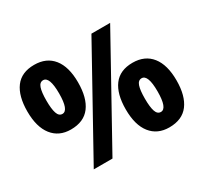

<svg xmlns="http://www.w3.org/2000/svg" viewBox="-148 -935 1227 1155"><g transform="rotate(-30 465.5 -357.5)"><path d="M30 -501Q30 -608 73.5 -666Q117 -724 205 -724Q290 -724 336 -666.5Q382 -609 382 -501Q382 -393 338 -334.5Q294 -276 204 -276Q122 -276 76 -334.5Q30 -393 30 -501ZM728 -714 332 0H202L598 -714ZM162 -500Q162 -443 172 -413Q182 -383 206 -383Q250 -383 250 -500Q250 -617 206 -617Q182 -617 172 -588Q162 -559 162 -500ZM549 -216Q549 -323 592.5 -381Q636 -439 724 -439Q809 -439 855 -381Q901 -323 901 -215Q901 -108 857 -49.5Q813 9 723 9Q641 9 595 -49Q549 -107 549 -216ZM681 -215Q681 -156 691 -126.5Q701 -97 725 -97Q769 -97 769 -215Q769 -331 725 -331Q701 -331 691 -302Q681 -273 681 -215Z"/></g></svg>

Font: Noto Sans Sinhala ExtraBold
Style: Regular
Weight: 800
Designer: Jelle Bosma - Monotype Design Team
Foundry: Monotype Imaging Inc.
Version: Version 2.006; ttfautohint (v1.8.4.7-5d5b)